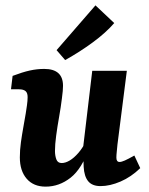

<svg xmlns="http://www.w3.org/2000/svg" viewBox="-20 -687 556 716"><path d="M150 9Q105 9 79.5 -20.5Q54 -50 54 -100Q54 -128 58 -156.5Q62 -185 67 -212.5Q72 -240 76 -264Q78 -277 80.5 -294Q83 -311 83 -325Q83 -341 75 -347.5Q67 -354 51 -354H21L27 -404Q64 -418 91 -424Q118 -430 145 -430Q215 -430 215 -367Q215 -358 214 -347.5Q213 -337 211 -321Q207 -288 200.5 -251.5Q194 -215 189.5 -181.5Q185 -148 185 -124Q185 -107 190 -93Q195 -79 210 -79Q224 -79 240 -88.5Q256 -98 272.5 -117Q289 -136 303 -165L313 -137Q286 -58 243.5 -24.5Q201 9 150 9ZM355 7Q324 7 309 -11Q294 -29 292 -65Q291 -80 291 -98Q291 -116 290 -137L324 -423H453L418 -148Q417 -135 415.5 -122Q414 -109 414 -99Q414 -83 426 -83Q433 -83 445.5 -88.5Q458 -94 481 -107L503 -60Q469 -27 429.5 -10Q390 7 355 7ZM191 -500 336 -667 406 -601Q375 -565 326 -529Q277 -493 223 -463Z"/></svg>

Font: Rasa
Style: Bold Italic
Weight: 700
Italic angle: -7.10001°
Designer: Anna Giedrys (Yrsa+Rasa design), David Brezina (Yrsa art-direction, Rasa art-direction, design)
Foundry: Rosetta Type Foundry
Version: Version 2.004